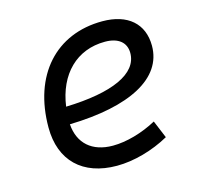

<svg xmlns="http://www.w3.org/2000/svg" viewBox="-84 -618 754 719"><g transform="rotate(-15 293.0 -258.5)"><path d="M289.6 -66.9C209 -66.9 159.7 -110.8 154.3 -186C389.2 -191.9 527.3 -264.6 527.3 -390.6C527.3 -476.6 469.2 -527.3 371.1 -527.3C190.4 -527.3 73.7 -397.5 73.7 -194.8C73.7 -66.4 152.3 9.8 285.2 9.8C350.6 9.8 425.8 -11.2 488.8 -46.4L460.4 -114.7C404.8 -84.5 341.8 -66.9 289.6 -66.9ZM157.7 -253.4C174.8 -375.5 251 -450.7 360.8 -450.7C412.6 -450.7 441.9 -426.3 441.9 -385.7C441.9 -305.2 338.9 -258.8 157.7 -253.4Z"/></g></svg>

Font: Cascadia Code PL SemiLight
Style: Italic
Weight: 350
Italic angle: -10°
Monospace: yes
Designer: Aaron Bell
Foundry: Saja Typeworks
Version: Version 2404.023